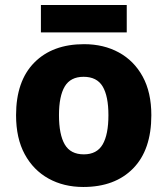

<svg xmlns="http://www.w3.org/2000/svg" viewBox="-20 -735 667 765"><path d="M583 -276Q583 -138 510.5 -64Q438 10 312 10Q234 10 173.5 -23.5Q113 -57 78.5 -120.5Q44 -184 44 -276Q44 -412 116.5 -485.5Q189 -559 315 -559Q393 -559 453.5 -526Q514 -493 548.5 -430Q583 -367 583 -276ZM215 -276Q215 -199 238 -159.5Q261 -120 314 -120Q366 -120 389 -159.5Q412 -199 412 -276Q412 -352 389 -390.5Q366 -429 313 -429Q261 -429 238 -390.5Q215 -352 215 -276ZM485 -715V-606H143V-715Z"/></svg>

Font: Noto Sans Kannada ExtraBold
Style: Regular
Weight: 800
Designer: Jelle Bosma - Monotype Design Team
Foundry: Monotype Imaging Inc.
Version: Version 2.005; ttfautohint (v1.8.4.7-5d5b)